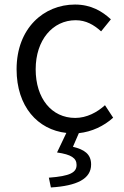

<svg xmlns="http://www.w3.org/2000/svg" viewBox="-20 -574 546 845"><path d="M204 251C319 244 381 213 381 150C381 104 351 84 301 72L327 12C384 6 437 -19 478 -56L442 -111C408 -80 362 -55 311 -55C207 -55 137 -141 137 -269C137 -398 212 -485 313 -485C358 -485 393 -465 425 -436L468 -489C430 -524 381 -554 310 -554C173 -554 53 -450 53 -269C53 -105 146 -3 272 11L231 97C294 106 317 122 317 152C317 185 289 201 195 208Z"/></svg>

Font: Noto Sans JP DemiLight
Style: Regular
Weight: 350
Designer: Ryoko NISHIZUKA 西塚涼子 (kana, bopomofo & ideographs); Paul D. Hunt (Latin, Greek & Cyrillic); Sandoll Communications 산돌커뮤니
Foundry: Adobe
Version: Version 2.004;hotconv 1.0.118;makeotfexe 2.5.65603